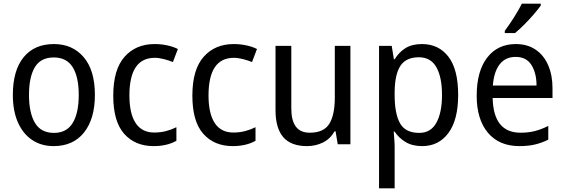

<svg xmlns="http://www.w3.org/2000/svg" viewBox="-20 -786 3076 1046"><path d="M497 -269Q497 -139 438 -64.5Q379 10 272 10Q205 10 155 -23.5Q105 -57 77.5 -119.5Q50 -182 50 -269Q50 -402 108.5 -474Q167 -546 274 -546Q375 -546 436 -474.5Q497 -403 497 -269ZM138 -269Q138 -171 170.5 -116.5Q203 -62 274 -62Q343 -62 376 -116Q409 -170 409 -269Q409 -367 376 -420Q343 -473 273 -473Q202 -473 170 -420Q138 -367 138 -269Z M817 10Q716 10 656.5 -57Q597 -124 597 -265Q597 -407 658.5 -476.5Q720 -546 822 -546Q859 -546 892.5 -538.5Q926 -531 949 -519L922 -448Q900 -457 873 -464Q846 -471 823 -471Q685 -471 685 -266Q685 -167 719 -115.5Q753 -64 820 -64Q855 -64 885 -72Q915 -80 941 -93V-19Q890 10 817 10Z M1248 10Q1147 10 1087.5 -57Q1028 -124 1028 -265Q1028 -407 1089.5 -476.5Q1151 -546 1253 -546Q1290 -546 1323.5 -538.5Q1357 -531 1380 -519L1353 -448Q1331 -457 1304 -464Q1277 -471 1254 -471Q1116 -471 1116 -266Q1116 -167 1150 -115.5Q1184 -64 1251 -64Q1286 -64 1316 -72Q1346 -80 1372 -93V-19Q1321 10 1248 10Z M1889 -536V0H1820L1808 -71H1803Q1780 -30 1740 -10Q1700 10 1653 10Q1565 10 1523 -39Q1481 -88 1481 -186V-536H1567V-195Q1567 -63 1667 -63Q1744 -63 1774 -111.5Q1804 -160 1804 -255V-536Z M2279 -546Q2370 -546 2423 -477Q2476 -408 2476 -269Q2476 -133 2423 -61.5Q2370 10 2280 10Q2226 10 2189 -12.5Q2152 -35 2130 -69H2125Q2126 -51 2128 -28Q2130 -5 2130 13V240H2045V-536H2114L2126 -463H2130Q2153 -501 2188.5 -523.5Q2224 -546 2279 -546ZM2262 -474Q2192 -474 2161.5 -427.5Q2131 -381 2130 -286V-268Q2130 -166 2159.5 -114Q2189 -62 2264 -62Q2327 -62 2357.5 -117.5Q2388 -173 2388 -269Q2388 -365 2357.5 -419.5Q2327 -474 2262 -474Z M2790 -546Q2853 -546 2898 -515.5Q2943 -485 2966.5 -430.5Q2990 -376 2990 -306V-252H2664Q2668 -63 2816 -63Q2859 -63 2894 -72Q2929 -81 2967 -100V-25Q2930 -7 2893.5 1.5Q2857 10 2810 10Q2699 10 2638 -63Q2577 -136 2577 -264Q2577 -398 2634 -472Q2691 -546 2790 -546ZM2789 -476Q2734 -476 2702.5 -436Q2671 -396 2665 -320H2903Q2903 -387 2875.5 -431.5Q2848 -476 2789 -476ZM2926 -756Q2913 -737 2888.5 -708.5Q2864 -680 2836 -652Q2808 -624 2786 -606H2730V-618Q2754 -650 2780 -691Q2806 -732 2823 -766H2926Z"/></svg>

Font: Noto Sans Tamil SemiCondensed
Style: Regular
Weight: 400
Width: 4
Designer: Jelle Bosma - Monotype Design Team
Foundry: Monotype Imaging Inc.
Version: Version 2.004; ttfautohint (v1.8.4.7-5d5b)